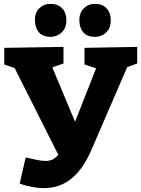

<svg xmlns="http://www.w3.org/2000/svg" viewBox="-20 -950 733 995"><path d="M82 2 113 -134Q148 -126 173 -121Q198 -116 216 -116Q238 -116 253.5 -124Q269 -132 282 -148L56 -597L2 -616V-702L309 -707V-621L251 -601L369 -319L478 -596L418 -616V-702L691 -707V-621L639 -602L455 -176Q412 -75 351 -25Q290 25 207 25Q178 25 147 19Q116 13 82 2ZM472 -759Q433 -759 412.5 -781.5Q392 -804 391 -845Q391 -884 414.5 -907Q438 -930 472 -930Q510 -930 532 -907Q554 -884 554 -845Q554 -804 530 -781.5Q506 -759 472 -759ZM241 -759Q203 -759 182.5 -781.5Q162 -804 161 -845Q160 -884 183.5 -907Q207 -930 241 -930Q280 -930 302 -907Q324 -884 324 -845Q324 -804 299.5 -781.5Q275 -759 241 -759Z"/></svg>

Font: Bitter ExtraBold
Style: Regular
Weight: 800
Designer: Sol Matas, and Bitter project Authors
Foundry: Sol Matas
Version: Version 2.001